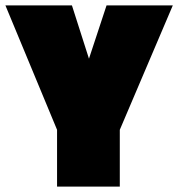

<svg xmlns="http://www.w3.org/2000/svg" viewBox="-33 -690 659 710"><path d="M178 -210 -13 -670H233L296 -473L361 -670H606L410 -210V0H178Z"/></svg>

Font: Cairo Black
Style: Regular
Weight: 900
Designer: Mohamed Gaber, Accademia di Belle Arti di Urbino and others
Foundry: Kief Type Foundry, Accademia di Belle Arti di Urbino and others
Version: Version 3.011